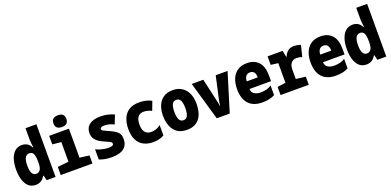

<svg xmlns="http://www.w3.org/2000/svg" viewBox="-0 -1683 5300 2602"><g transform="rotate(-20 2650.0 -382.5)"><path d="M205 10Q142 10 101.5 -28Q61 -66 42 -130.5Q23 -195 23 -275Q23 -360 44 -425Q65 -490 106.5 -526.5Q148 -563 209 -563Q248 -563 281.5 -545Q315 -527 338 -483H346Q342 -511 338.5 -539.5Q335 -568 335 -597V-760H492V0H364L346 -72H338Q316 -30 282 -10Q248 10 205 10ZM262 -129Q300 -129 320.5 -160Q341 -191 341 -259V-274Q341 -353 324.5 -388Q308 -423 267 -423Q223 -423 203.5 -384.5Q184 -346 184 -275Q184 -200 203.5 -164.5Q223 -129 262 -129Z M807 -606Q713 -606 713 -691Q713 -775 807 -775Q855 -775 877 -753.5Q899 -732 899 -691Q899 -651 877 -628.5Q855 -606 807 -606ZM567 0V-117L727 -134V-417L601 -430V-553H886V-134L1024 -117V0Z M1298 10Q1202 10 1123 -22V-169Q1164 -148 1213.5 -136.5Q1263 -125 1305 -125Q1343 -125 1359.5 -134Q1376 -143 1376 -159Q1376 -180 1348.5 -193Q1321 -206 1259 -234Q1195 -262 1160.5 -302.5Q1126 -343 1126 -399Q1126 -478 1182 -520.5Q1238 -563 1344 -563Q1393 -563 1440.5 -553Q1488 -543 1538 -520L1488 -394Q1448 -414 1414.5 -422Q1381 -430 1353 -430Q1320 -430 1305 -421.5Q1290 -413 1290 -399Q1290 -381 1315.5 -369.5Q1341 -358 1395 -333Q1445 -310 1476 -288.5Q1507 -267 1521.5 -239.5Q1536 -212 1536 -170Q1536 -84 1479 -37Q1422 10 1298 10Z M1899 10Q1821 10 1762.5 -20.5Q1704 -51 1672 -114Q1640 -177 1640 -274Q1640 -356 1666.5 -421.5Q1693 -487 1750.5 -525Q1808 -563 1901 -563Q1948 -563 1994 -552.5Q2040 -542 2077 -521L2029 -393Q1999 -408 1972 -415.5Q1945 -423 1916 -423Q1858 -423 1830.5 -385.5Q1803 -348 1803 -279Q1803 -198 1835 -163.5Q1867 -129 1921 -129Q1949 -129 1986 -139.5Q2023 -150 2058 -179V-29Q2024 -8 1981.5 1Q1939 10 1899 10Z M2387 10Q2299 10 2245.5 -30Q2192 -70 2167.5 -136Q2143 -202 2143 -280Q2143 -360 2168.5 -424Q2194 -488 2247.5 -525.5Q2301 -563 2383 -563Q2495 -563 2561 -487.5Q2627 -412 2627 -276Q2627 -220 2614.5 -168.5Q2602 -117 2574.5 -77Q2547 -37 2500.5 -13.5Q2454 10 2387 10ZM2385 -129Q2428 -129 2446 -167.5Q2464 -206 2464 -278Q2464 -349 2445.5 -386Q2427 -423 2385 -423Q2343 -423 2324.5 -385.5Q2306 -348 2306 -278Q2306 -206 2324.5 -167.5Q2343 -129 2385 -129Z M2817 0 2657 -553H2824L2894 -244Q2902 -212 2905.5 -191Q2909 -170 2913 -144H2917Q2920 -170 2923.5 -190.5Q2927 -211 2934 -243L3003 -553H3174L3004 0Z M3475 10Q3344 10 3277 -63.5Q3210 -137 3210 -275Q3210 -362 3237.5 -426.5Q3265 -491 3319.5 -527Q3374 -563 3455 -563Q3559 -563 3619.5 -498Q3680 -433 3680 -302V-221H3369Q3371 -170 3408.5 -147.5Q3446 -125 3497 -125Q3545 -125 3584.5 -136Q3624 -147 3654 -167V-29Q3619 -10 3574 0Q3529 10 3475 10ZM3529 -331Q3528 -383 3508 -407Q3488 -431 3452 -431Q3413 -431 3392 -405Q3371 -379 3370 -331Z M3737 0V-117L3856 -134V-417L3751 -430V-553H3968L3986 -462H3994Q4008 -505 4043 -534Q4078 -563 4133 -563Q4149 -563 4174 -559.5Q4199 -556 4229 -544L4189 -382Q4173 -390 4150.5 -394Q4128 -398 4112 -398Q4061 -398 4033 -364.5Q4005 -331 4005 -268V-134L4144 -117V0Z M4535 10Q4404 10 4337 -63.5Q4270 -137 4270 -275Q4270 -362 4297.5 -426.5Q4325 -491 4379.5 -527Q4434 -563 4515 -563Q4619 -563 4679.5 -498Q4740 -433 4740 -302V-221H4429Q4431 -170 4468.5 -147.5Q4506 -125 4557 -125Q4605 -125 4644.5 -136Q4684 -147 4714 -167V-29Q4679 -10 4634 0Q4589 10 4535 10ZM4589 -331Q4588 -383 4568 -407Q4548 -431 4512 -431Q4473 -431 4452 -405Q4431 -379 4430 -331Z M4975 10Q4912 10 4871.5 -28Q4831 -66 4812 -130.5Q4793 -195 4793 -275Q4793 -360 4814 -425Q4835 -490 4876.5 -526.5Q4918 -563 4979 -563Q5018 -563 5051.5 -545Q5085 -527 5108 -483H5116Q5112 -511 5108.5 -539.5Q5105 -568 5105 -597V-760H5262V0H5134L5116 -72H5108Q5086 -30 5052 -10Q5018 10 4975 10ZM5032 -129Q5070 -129 5090.5 -160Q5111 -191 5111 -259V-274Q5111 -353 5094.5 -388Q5078 -423 5037 -423Q4993 -423 4973.5 -384.5Q4954 -346 4954 -275Q4954 -200 4973.5 -164.5Q4993 -129 5032 -129Z"/></g></svg>

Font: Noto Sans Mono Condensed Black
Style: Regular
Weight: 900
Width: 3
Designer: Monotype Design Team
Foundry: Monotype Imaging Inc.
Version: Version 2.014